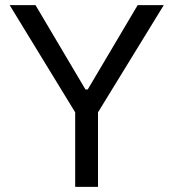

<svg xmlns="http://www.w3.org/2000/svg" viewBox="-20 -727 674 747"><path d="M118.2 -707 312.5 -378.9H321.3L515.6 -707H617.2L361.3 -290V0H272.5V-290L17.6 -707Z"/></svg>

Font: Pretendard
Style: Regular
Weight: 400
Designer: Base glyphs from Inter by Rasmus Andersson; Hangeul glyphs from Noto Sans CJK(Source Han Sans) by Jang Soo-young and Kan
Foundry: Kil Hyung-jin
Version: Version 1.309